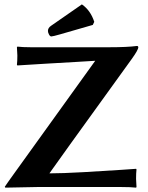

<svg xmlns="http://www.w3.org/2000/svg" viewBox="-20 -863 685 886"><path d="M357.9 -842.8Q397.9 -814.9 415 -762.2L408.2 -748L255.9 -704.1Q225.1 -695.3 216.8 -694.8Q210.9 -694.8 206.1 -703.9Q201.2 -712.9 201.2 -720.2Q201.2 -734.4 215.8 -744.1ZM208 -63Q266.1 -63 366 -68.6Q465.8 -74.2 537.1 -79.1L607.9 -84L609.9 -81.1Q607.9 -64.9 607.9 -38.1Q607.9 -28.3 609.9 0L607.9 2.9Q584 0 537.1 0H153.8L4.9 2.9L2 -1Q7.8 -8.8 16.8 -22.5Q25.9 -36.1 27.8 -38.1L419.4 -582.5Q419.4 -582.5 329.6 -577.1Q239.7 -571.8 194.8 -569.3L60.1 -561L58.1 -564Q60.1 -580.1 60.1 -606.9Q60.1 -616.7 58.1 -645L60.1 -647.9Q84 -645 121.1 -645H485.8Q566.9 -645 611.8 -650.9Q617.7 -650.9 618.2 -645Q618.2 -632.8 587.9 -590.8Q208 -64.9 208 -63Z"/></svg>

Font: Linux Biolinum O
Style: Bold
Weight: 700
Designer: Philipp H. Poll
Foundry: Philipp H. Poll
Version: Version 1.3.2